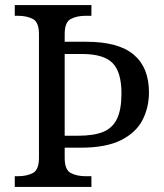

<svg xmlns="http://www.w3.org/2000/svg" viewBox="-20 -734 644 754"><path d="M38 0V-42H51Q85 -42 109 -54.5Q133 -67 133 -114V-600Q133 -647 109 -659.5Q85 -672 51 -672H38V-714H339V-672H316Q282 -672 258 -659.5Q234 -647 234 -600V-570H319Q445 -570 505 -519.5Q565 -469 565 -371Q565 -312 539.5 -262.5Q514 -213 455 -183.5Q396 -154 297 -154H234V-114Q234 -67 258 -54.5Q282 -42 316 -42H339V0ZM287 -201Q348 -201 385 -216Q422 -231 439.5 -267.5Q457 -304 457 -367Q457 -451 422 -486.5Q387 -522 302 -522H234V-201Z"/></svg>

Font: Noto Naskh Arabic UI
Style: Regular
Weight: 400
Designer: Monotype Design Team, David Williams, Mohamad Dakak and Nizar Qandah
Foundry: Monotype Imaging Inc.
Version: Version 2.014